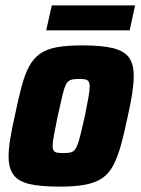

<svg xmlns="http://www.w3.org/2000/svg" viewBox="-20 -687 524 715"><path d="M203 8Q130 8 88.5 -2Q47 -12 29.5 -37Q12 -62 12 -104Q12 -132 18 -169.5Q24 -207 35 -255Q48 -318 60 -363.5Q72 -409 88 -439Q104 -469 128.5 -486.5Q153 -504 191.5 -511Q230 -518 287 -518Q360 -518 401.5 -507.5Q443 -497 460.5 -472.5Q478 -448 478 -404Q478 -377 472.5 -340Q467 -303 456 -255Q443 -192 430.5 -147Q418 -102 402 -71.5Q386 -41 361.5 -24Q337 -7 298.5 0.5Q260 8 203 8ZM216 -117Q231 -117 241 -119Q251 -121 257.5 -128Q264 -135 269.5 -150Q275 -165 281 -190.5Q287 -216 296 -255Q305 -299 309.5 -325Q314 -351 314 -366Q314 -378 309.5 -384Q305 -390 296.5 -391.5Q288 -393 273 -393Q255 -393 244 -389.5Q233 -386 226 -373Q219 -360 212.5 -332Q206 -304 195 -255Q186 -210 181 -184Q176 -158 176 -144Q176 -132 180 -126Q184 -120 193 -118.5Q202 -117 216 -117ZM152 -574 173 -667H483L463 -574Z"/></svg>

Font: Saira SemiCondensed ExtraBold
Style: Italic
Weight: 800
Width: 4
Italic angle: -12°
Designer: Hector Gatti with collaboration of the Omnibus-Type team
Foundry: Omnibus-Type
Version: Version 1.101